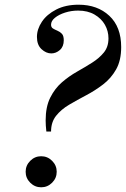

<svg xmlns="http://www.w3.org/2000/svg" viewBox="-20 -783 535 816"><path d="M177 -224Q174 -250 174 -271Q174 -329 193.5 -368Q213 -407 243 -433Q273 -459 307.5 -478.5Q342 -498 372 -517Q402 -536 421.5 -560Q441 -584 441 -620Q441 -651 426 -677.5Q411 -704 382 -721Q353 -738 312 -738Q283 -738 256.5 -729.5Q230 -721 213.5 -707.5Q197 -694 197 -678Q197 -667 205 -662Q213 -657 224 -652.5Q235 -648 243 -639.5Q251 -631 251 -612Q251 -585 234.5 -570.5Q218 -556 198 -556Q176 -556 156.5 -574Q137 -592 137 -626Q137 -659 158 -690.5Q179 -722 219 -742.5Q259 -763 314 -763Q394 -763 444.5 -716Q495 -669 495 -583Q495 -526 473.5 -488Q452 -450 418 -424Q384 -398 346 -378Q308 -358 274 -338Q240 -318 218.5 -291Q197 -264 197 -224ZM155 13Q128 13 108.5 -6.5Q89 -26 89 -53Q89 -80 108.5 -99.5Q128 -119 155 -119Q182 -119 201.5 -99.5Q221 -80 221 -53Q221 -26 201.5 -6.5Q182 13 155 13Z"/></svg>

Font: Libre Bodoni
Style: Italic
Weight: 400
Italic angle: -13°
Designer: Pablo Impallari, Rodrigo Fuenzalida
Foundry: Impallari Type
Version: Version 2.005;gftools[0.9.23]